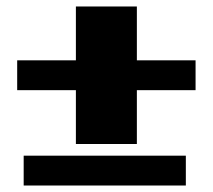

<svg xmlns="http://www.w3.org/2000/svg" viewBox="-20 -590 657 592"><path d="M214 -312H33V-404H214V-570H402V-404H583V-312H402V-146H214ZM53 -110H553V-18H53Z"/></svg>

Font: Taviraj ExtraBold
Style: Regular
Weight: 800
Designer: Katatrad Team
Foundry: CadsonDemak
Version: Version 1.001